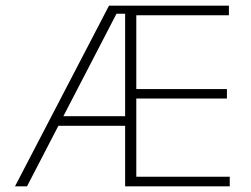

<svg xmlns="http://www.w3.org/2000/svg" viewBox="-20 -659 888 679"><path d="M33 0 365.5 -639H430.5V-610.5H392L75.5 0ZM172.5 -214V-248H436V-214ZM434.5 0V-34H792.5V0ZM422.5 0V-639H462V0ZM444 -310.5V-344H782.5V-310.5ZM434 -605V-639H789.5V-605Z"/></svg>

Font: Anek Bangla
Style: Extra-light
Weight: 200
Designer: Sulekha Rajkumar (Bangla), Yesha Goshar (Latin)
Foundry: Ek Type
Version: Version 1.002;March 21, 2022;FontCreator 13.0.0.2683 64-bit